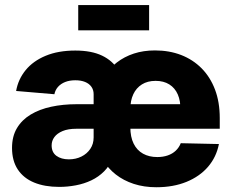

<svg xmlns="http://www.w3.org/2000/svg" viewBox="-20 -749 941 779"><path d="M220.2 9.3Q161.6 9.3 118.7 -8.3Q75.7 -25.9 52.2 -61.3Q28.8 -96.7 28.8 -148.9Q28.8 -195.8 48.8 -229.2Q68.8 -262.7 104.5 -284.2Q140.1 -305.7 187.7 -315.9Q235.4 -326.2 290.5 -326.2H759.3L711.9 -302.7Q712.9 -339.4 701.4 -365.7Q689.9 -392.1 667 -406.5Q644 -420.9 611.3 -420.9Q578.6 -420.9 555.7 -406.5Q532.7 -392.1 520.8 -366.5Q508.8 -340.8 508.8 -305.7V-233.4Q508.8 -193.4 522.2 -166.3Q535.6 -139.2 560.3 -125.5Q585 -111.8 618.2 -111.8Q641.6 -111.8 660.6 -118.4Q679.7 -125 693.1 -137.7Q706.5 -150.4 713.4 -168L868.2 -164.6Q857.9 -111.8 824.2 -72.5Q790.5 -33.2 736.8 -11.2Q683.1 10.7 614.3 10.7Q564.5 10.7 522.7 -2.9Q481 -16.6 449.5 -41.3Q418 -65.9 398.4 -99.6L400.9 -438.5Q423.3 -471.7 453.9 -495.4Q484.4 -519 523.2 -531.7Q562 -544.4 608.9 -544.4Q667 -544.4 714.8 -525.9Q762.7 -507.3 797.9 -471.9Q833 -436.5 852.3 -385.7Q871.6 -335 871.6 -270V-226.6H290Q256.3 -226.6 234.1 -217.3Q211.9 -208 200.7 -192.9Q189.5 -177.7 189.5 -159.2Q189.5 -130.9 209 -116.7Q228.5 -102.5 259.3 -102.5Q287.6 -102.5 310.3 -113.8Q333 -125 346.4 -145Q359.9 -165 359.9 -191.4V-366.7Q359.9 -384.3 350.8 -397Q341.8 -409.7 325.2 -416.5Q308.6 -423.3 285.6 -423.3Q262.2 -423.3 244.4 -416.3Q226.6 -409.2 215.3 -396.5Q204.1 -383.8 200.7 -366.7L45.4 -379.9Q53.7 -427.2 84 -464.4Q114.3 -501.5 165.3 -522.7Q216.3 -543.9 285.6 -543.9Q351.1 -543.9 394.3 -523.2Q437.5 -502.4 460 -464.4Q482.4 -426.3 484.9 -374L481.4 -108.4H437.5Q424.8 -76.2 402.3 -53.7Q379.9 -31.2 350.6 -17.3Q321.3 -3.4 287.8 2.9Q254.4 9.3 220.2 9.3ZM585 -728.5V-626H297.4V-728.5Z"/></svg>

Font: Inter 20pt ExtraBold
Style: Regular
Weight: 800
Version: Version 4.001;git-66647c0bb